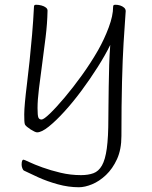

<svg xmlns="http://www.w3.org/2000/svg" viewBox="-20 -544 638 808"><path d="M312 244Q268 244 223 231.5Q178 219 140.5 202Q103 185 81 174Q77 172 74 164Q71 156 71 149Q71 138 73 133Q75 128 79 128Q82 128 103 138Q124 148 158.5 160.5Q193 173 235 183Q277 193 321 193Q351 193 373 185Q395 177 409 152.5Q423 128 429.5 80.5Q436 33 436 -45Q436 -62 436.5 -97.5Q437 -133 437.5 -178.5Q438 -224 439.5 -270.5Q441 -317 444 -355Q423 -312 391 -261.5Q359 -211 323 -162.5Q287 -114 251 -74.5Q215 -35 185 -11Q155 13 136 13Q132 13 124.5 9.5Q117 6 108.5 0.5Q100 -5 93.5 -10.5Q87 -16 85 -20Q83 -25 82.5 -35.5Q82 -46 82 -63Q82 -81 85 -114Q88 -147 93.5 -191Q99 -235 104.5 -287.5Q110 -340 115 -398Q120 -456 123 -516Q123 -520 125 -522Q127 -524 132 -524Q143 -524 154.5 -521Q166 -518 173.5 -512Q181 -506 180 -497Q179 -445 172 -388Q165 -331 157.5 -275.5Q150 -220 144 -171.5Q138 -123 138 -89Q138 -58 141.5 -49.5Q145 -41 155 -41Q164 -41 190 -66Q216 -91 251.5 -133Q287 -175 324.5 -227Q362 -279 393 -333Q419 -379 437.5 -428.5Q456 -478 456 -515Q456 -520 458 -522Q460 -524 466 -524Q476 -524 485.5 -521Q495 -518 502 -512Q509 -506 509 -497Q509 -494 506.5 -460.5Q504 -427 500 -362Q496 -297 493.5 -200Q491 -103 491 28Q491 85 472.5 125.5Q454 166 426 192.5Q398 219 367.5 231.5Q337 244 312 244Z"/></svg>

Font: Briem Hand Thin
Style: Regular
Weight: 100
Designer: Gunnlaugur SE Briem, Eben Sorkin
Foundry: Sorkin Type Co.
Version: Version 1.003